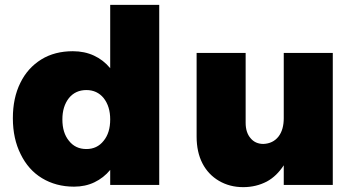

<svg xmlns="http://www.w3.org/2000/svg" viewBox="-20 -762 1474 791"><path d="M636 -742H434V-481C415 -504 393 -521 367 -533C341 -545 312 -551 280 -551C231 -551 187 -540 150 -517C113 -494 84 -462 64 -421C43 -379 33 -330 33 -275C33 -218 44 -169 65 -127C86 -84 115 -51 153 -28C191 -5 235 7 285 7C316 7 344 1 369 -11C394 -23 416 -40 434 -62V0H636ZM407 -182C389 -159 365 -148 336 -148C306 -148 282 -159 264 -182C246 -204 237 -233 237 -270C237 -306 246 -335 264 -358C282 -380 306 -391 336 -391C365 -391 389 -380 407 -358C425 -335 434 -306 434 -270C434 -233 425 -204 407 -182Z M1351 -544H1149V-275C1149 -244 1142 -218 1127 -199C1112 -180 1091 -170 1065 -169C1043 -169 1025 -177 1012 -193C999 -208 992 -229 992 -256V-544H790V-199C790 -157 798 -120 814 -89C830 -58 853 -34 882 -17C911 0 944 9 982 9C1018 9 1050 1 1079 -14C1107 -29 1130 -52 1149 -81V0H1351Z"/></svg>

Font: Argentum Sans ExtraBold
Style: Regular
Weight: 800
Designer: Julieta Ulanovsky
Foundry: Julieta Ulanovsky
Version: Version 5.001;February 15, 2019;FontCreator 11.5.0.2425 64-b